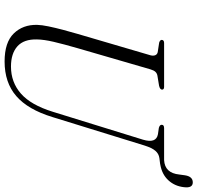

<svg xmlns="http://www.w3.org/2000/svg" viewBox="-32 -836 880 857"><g transform="rotate(90 408.5 -408.0)"><path d="M479.5 -203.5 604 -606Q621.5 -665 579.5 -672.5L551.5 -676.5Q537 -680.5 537.5 -689.5Q537.5 -700 552.5 -700H695Q753 -703 759.5 -768L763 -793.5Q768.5 -828 794.5 -828Q821 -828 816 -788.5Q811.5 -747.5 785.2 -719Q759 -690.5 715.5 -683Q713.5 -682.5 710.5 -682L686.5 -679Q667 -676.5 653.8 -661.2Q640.5 -646 630 -612.5L503 -201.5Q469.5 -92 409.2 -40Q349 12 255 12Q169.5 12 129.8 -29Q90 -70 91.5 -133.5Q92 -153.5 98.2 -183.8Q104.5 -214 113.5 -248.2Q122.5 -282.5 132 -314.5L227.5 -640Q230.5 -652 226.8 -660.8Q223 -669.5 213 -671.5L170.5 -678Q158.5 -682 158.5 -689.5Q159 -700 172.5 -700H368Q380.5 -700 380.5 -691Q380.5 -681.5 363 -677.5L317.5 -670Q307.5 -668 301 -661Q294.5 -654 290 -639L195.5 -313.5Q177.5 -251 167.2 -207.2Q157 -163.5 156.5 -132.5Q155 -74 187.2 -45.2Q219.5 -16.5 277.5 -16.5Q347.5 -16.5 398.2 -60.8Q449 -105 479.5 -203.5Z"/></g></svg>

Font: Fraunces 144pt S050 Light
Style: Italic
Weight: 300
Italic angle: -16°
Version: Version 1.000; ttfautohint (v1.8.3)